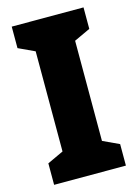

<svg xmlns="http://www.w3.org/2000/svg" viewBox="-110 -776 601 837"><g transform="rotate(-15 190.0 -357.0)"><path d="M352 0V-97L279 -131V-583L352 -617V-714H28V-617L101 -583V-131L28 -97V0Z"/></g></svg>

Font: Noto Sans Condensed Black
Style: Regular
Weight: 900
Width: 3
Designer: Monotype Design Team
Foundry: Monotype Imaging Inc.
Version: Version 2.013